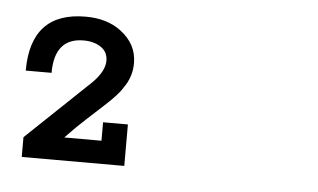

<svg xmlns="http://www.w3.org/2000/svg" viewBox="-33 -688 612 369"><g transform="rotate(5 273.0 -503.5)"><path d="M219.2 -562Q219.2 -535.2 203.1 -513.2Q194.8 -499 166 -473.1Q153.8 -461.9 137 -446.5Q120.1 -431.2 98.1 -408.2H169.9V-443.8H217.8V-363.8H20V-401.9L143.1 -519Q166 -542 166 -562Q166 -579.1 152.6 -588.1Q139.2 -597.2 119.1 -597.2Q63 -597.2 63 -529.8H13.2Q13.2 -643.1 119.1 -643.1Q160.2 -643.1 187 -623Q219.2 -599.1 219.2 -562Z"/></g></svg>

Font: Anonymous Pro
Style: Regular
Weight: 400
Monospace: yes
Designer: Mark Simonson
Version: Version 1.002